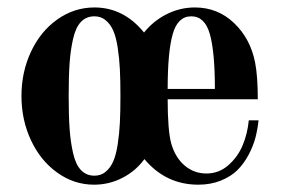

<svg xmlns="http://www.w3.org/2000/svg" viewBox="-20 -488 780 520"><path d="M235.8 -467.8Q314.9 -467.8 370.1 -399.9Q395.5 -431.6 431.6 -449.7Q467.8 -467.8 507.8 -467.8Q569.8 -467.8 614 -425.5Q658.2 -383.3 670.9 -318.8Q678.2 -281.2 678.2 -219.2H434.1Q434.1 -135.3 443.8 -99.1Q455.1 -60.5 480.5 -39.3Q505.9 -18.1 539.1 -18.1Q572.8 -18.1 598.4 -40.5Q624 -63 637.2 -94.5Q650.4 -126 653.8 -162.1H680.2Q677.7 -138.2 671.9 -115.5Q666 -92.8 653.3 -68.8Q640.6 -44.9 623.3 -27.6Q606 -10.3 578.4 1Q550.8 12.2 517.1 12.2Q429.2 12.2 371.1 -57.1Q347.7 -24.9 311.5 -6.3Q275.4 12.2 234.9 12.2Q180.7 12.2 135.3 -20.3Q89.8 -52.7 64 -107.9Q38.1 -163.1 38.1 -228Q38.1 -293 64 -348.1Q89.8 -403.3 135.5 -435.5Q181.2 -467.8 235.8 -467.8ZM235.8 -443.8Q213.9 -443.8 199.5 -429Q185.1 -414.1 178 -383.1Q170.9 -352.1 168.5 -316.7Q166 -281.2 166 -228Q166 -174.8 168.5 -139.4Q170.9 -104 178 -73Q185.1 -42 199.5 -27.1Q213.9 -12.2 235.8 -12.2Q253.4 -12.2 266.1 -22.7Q278.8 -33.2 286.6 -50.8Q294.4 -68.4 298.8 -97.2Q303.2 -126 304.7 -156.2Q306.2 -186.5 306.2 -228Q306.2 -269.5 304.7 -299.8Q303.2 -330.1 298.8 -358.9Q294.4 -387.7 286.6 -405.3Q278.8 -422.9 266.1 -433.3Q253.4 -443.8 235.8 -443.8ZM434.1 -247.1H562Q562 -347.7 548.3 -395.8Q534.7 -443.8 498 -443.8Q461.4 -443.8 447.8 -395.8Q434.1 -347.7 434.1 -247.1Z"/></svg>

Font: Flanker Steampunk
Style: Bold
Weight: 700
Designer: Alexey Kryukov, Leonardo Di Lena
Foundry: Alexey Kryukov, Leonardo Di Lena
Version: 1.210